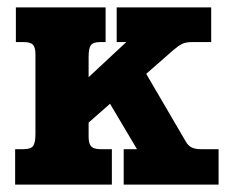

<svg xmlns="http://www.w3.org/2000/svg" viewBox="-20 -500 633 520"><path d="M21 -96H44Q64 -96 70 -105Q76 -114 76 -137V-353Q76 -371 69.5 -378.5Q63 -386 45 -386H23V-480H266V-386H251Q232 -386 226 -377.5Q220 -369 220 -346V-291L322 -386H296V-480H552V-386H499Q483 -386 473 -381Q463 -376 449 -364L376 -300L483 -117Q489 -106 498.5 -101Q508 -96 524 -96H572V0H315V-96H351L278 -219L220 -168V-129Q220 -111 227 -103.5Q234 -96 252 -96H283V0H21Z"/></svg>

Font: Pridi SemiBold
Style: Regular
Weight: 600
Designer: Katatrad Team
Foundry: CadsonDemak
Version: Version 1.001